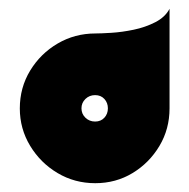

<svg xmlns="http://www.w3.org/2000/svg" viewBox="-20 -416 430 436"><path d="M365 -170 196 -340Q209 -340 233 -341.5Q257 -343 283.5 -348.5Q310 -354 332.5 -365.5Q355 -377 365 -396ZM196.3 0Q149.5 0 110.8 -23Q72 -46 48.5 -84.8Q25 -123.6 25 -169.8Q25 -217 48.5 -255.7Q72 -294.4 111 -317.2Q150 -340 196.5 -340Q243 -340 281 -317Q319 -294 342 -255.7Q365 -217.3 365 -170Q365 -123 342 -84.5Q319 -46 281 -23Q243 0 196.3 0ZM196 -140Q209 -140 217 -148.7Q225 -157.4 225 -170Q225 -182.6 217 -191.3Q209 -200 196 -200Q183 -200 174 -191.3Q165 -182.6 165 -170Q165 -157.4 174 -148.7Q183 -140 196 -140Z"/></svg>

Font: Reem Kufi
Style: Regular
Weight: 400
Designer: Khaled Hosny
Version: Version 1.6